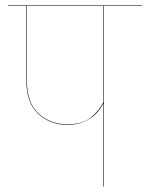

<svg xmlns="http://www.w3.org/2000/svg" viewBox="-20 -700 552 720"><path d="M512 -678H370V0H368V-313Q326 -232 232 -232Q168 -232 123.5 -273Q79 -314 79 -396V-678H10V-680H512ZM368 -678H81V-396Q81 -314 125 -274Q169 -234 232 -234Q290 -234 320.5 -259Q351 -284 368 -317Z"/></svg>

Font: FiraGO Two
Style: Regular
Weight: 100
Designer: bBox Type
Foundry: bBox Type GmbH
Version: Version 1.001